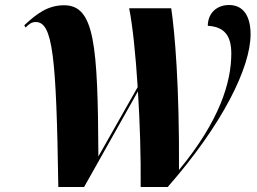

<svg xmlns="http://www.w3.org/2000/svg" viewBox="-20 -747 1026 767"><path d="M213 0H316L531 -382C539 -257 543 -121 542 0H650C870 -251 981 -478 981 -610C981 -680 954 -727 895 -727C849 -727 811 -698 810 -644C877 -640 904 -604 904 -533C904 -419 858 -265 695 -68C697 -406 678 -620 664 -714H496C510 -643 522 -528 530 -399L373 -122C371 -573 357 -726 236 -726C172 -726 127 -693 77 -646L82 -637C96 -651 106 -659 123 -659C191 -659 205 -521 213 0Z"/></svg>

Font: Noto Serif Display SemiCondensed ExtraBold
Style: Italic
Weight: 800
Width: 4
Italic angle: -12°
Designer: Monotype Design Team
Foundry: Monotype Imaging Inc.
Version: Version 2.009